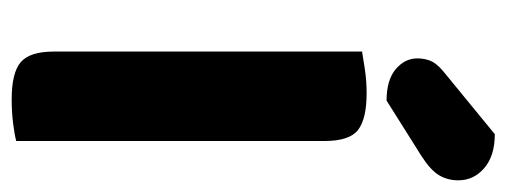

<svg xmlns="http://www.w3.org/2000/svg" viewBox="-296 -586 888 337"><g transform="rotate(90 148.5 -417.0)"><path d="M154 7Q107 7 88.5 -9Q70 -25 70 -67V-608Q81 -610 101.5 -613Q122 -616 143 -616Q188 -616 207.5 -601Q227 -586 227 -542V-1Q216 2 196 4.5Q176 7 154 7ZM215 -841Q253 -841 274.5 -822.5Q296 -804 296 -777Q296 -758 287 -743Q278 -728 253 -712L156 -651Q120 -651 101 -667Q82 -683 82 -705Q82 -717 86 -727.5Q90 -738 104 -750Z"/></g></svg>

Font: Baloo 2
Style: Bold
Weight: 700
Designer: Sarang Kulkarni and Ek Type
Foundry: Ek Type
Version: Version 1.640;hotconv 1.0.111;makeotfexe 2.5.65597; ttfautoh